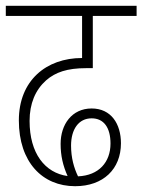

<svg xmlns="http://www.w3.org/2000/svg" viewBox="-20 -642 491 662"><path d="M239 0C336 0 397 -59 397 -148C397 -215 363 -268 296 -268C228 -268 189 -213 189 -146C189 -105 197 -71 213 -35C135 -46 82 -113 82 -225C82 -285 102 -332 139 -365C171 -393 212 -407 277 -407H300V-587H451V-622H0V-587H263V-442C139 -442 45 -364 45 -227C45 -83 126 0 239 0ZM225 -140C225 -196 251 -234 296 -234C338 -234 361 -202 361 -147C361 -83 321 -37 249 -34C235 -63 225 -98 225 -140Z"/></svg>

Font: Noto Sans Condensed ExtraLight
Style: Regular
Weight: 200
Width: 3
Designer: Monotype Design Team
Foundry: Monotype Imaging Inc.
Version: Version 2.013